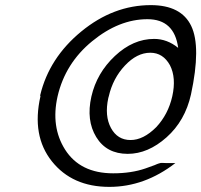

<svg xmlns="http://www.w3.org/2000/svg" viewBox="-20 -723 786 750"><path d="M138 -347Q137 -348 137 -351Q172 -497 297.5 -600Q423 -703 569 -703Q688 -703 727 -621.5Q766 -540 726 -354Q703 -251 630.5 -186.5Q558 -122 479 -122Q396 -122 356 -187.5Q316 -253 337 -346Q358 -438 429 -504.5Q500 -571 582 -571Q633 -571 676 -536Q661 -648 556 -648Q445 -648 340 -562Q235 -476 205 -347Q178 -228 234 -139Q293 -46 422 -46Q493 -46 548 -65Q563 -70 584 -78Q595 -83 600.5 -84.5Q606 -86 608 -86.5Q610 -87 617 -86.5Q624 -86 630 -86H665Q545 7 407 7Q262 7 182.5 -93Q103 -193 138 -347ZM405 -347Q403 -341 403 -340Q388 -270 413.5 -223Q439 -176 490 -176Q540 -176 590 -226Q637 -276 653 -347Q669 -419 644 -468Q617 -517 567 -517Q515 -517 468 -467Q421 -417 405 -347Z"/></svg>

Font: Coval
Style: ExtraLight Italic
Weight: 200
Foundry: Context Ltd
Version: Version 001.000